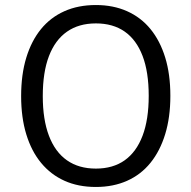

<svg xmlns="http://www.w3.org/2000/svg" viewBox="-20 -734 761 763"><path d="M361 9Q291 9 236.5 -15.5Q182 -40 143.5 -86.5Q105 -133 84.5 -200Q64 -267 64 -352Q64 -438 84.5 -505Q105 -572 143 -618.5Q181 -665 236 -689.5Q291 -714 361 -714Q430 -714 485 -689.5Q540 -665 578 -618.5Q616 -572 636.5 -505.5Q657 -439 657 -353Q657 -268 636.5 -201Q616 -134 578 -87Q540 -40 485 -15.5Q430 9 361 9ZM361 -64Q429 -64 475.5 -97Q522 -130 546.5 -194.5Q571 -259 571 -353Q571 -448 546.5 -512Q522 -576 475.5 -608.5Q429 -641 361 -641Q293 -641 246 -608Q199 -575 174.5 -511Q150 -447 150 -352Q150 -259 174.5 -194.5Q199 -130 246 -97Q293 -64 361 -64Z"/></svg>

Font: Nunito Sans 10pt SemiCondensed
Style: Regular
Weight: 400
Width: 4
Designer: Vernon Adams
Foundry: Vernon Adams
Version: Version 3.101;gftools[0.9.27]